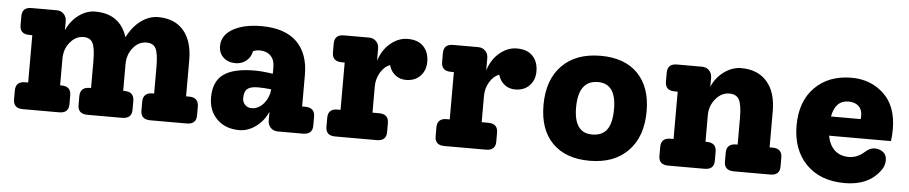

<svg xmlns="http://www.w3.org/2000/svg" viewBox="-36 -723 4481 946"><g transform="rotate(5 2204.5 -250.0)"><path d="M901 -133Q948 -133 948 -88V-44Q948 0 901 0H721Q673 0 673 -44V-88Q673 -133 721 -133H728V-264Q728 -330 715.5 -355Q703 -380 669 -380Q630 -380 602.5 -346Q575 -312 575 -265V-133H581Q629 -133 629 -88V-44Q629 0 581 0H410Q362 0 362 -44V-88Q362 -133 410 -133H416V-264Q416 -330 403.5 -355Q391 -380 358 -380Q319 -380 291 -346Q263 -312 263 -265V-133H270Q317 -133 317 -88V-44Q317 0 270 0H90Q43 0 43 -44V-88Q43 -133 90 -133H105V-367H90Q43 -367 43 -412V-456Q43 -500 90 -500H214Q235 -500 249 -486Q263 -472 263 -450V-405Q283 -452 322 -481Q361 -510 404 -510Q527 -510 563 -397Q591 -452 631.5 -481Q672 -510 715 -510Q797 -510 841.5 -458Q886 -406 886 -312V-133Z M1475 -133Q1523 -133 1523 -88V-44Q1523 0 1475 0H1351Q1330 0 1316 -14Q1302 -28 1302 -50V-93Q1282 -47 1243 -18.5Q1204 10 1161 10Q1093 10 1051 -31Q1009 -72 1009 -139Q1009 -217 1058 -253Q1107 -289 1211 -289Q1251 -289 1302 -281V-315Q1302 -350 1282 -370Q1262 -390 1228 -390Q1209 -390 1195 -383Q1190 -354 1167.5 -335.5Q1145 -317 1114 -317Q1077 -317 1054 -338.5Q1031 -360 1031 -394Q1031 -448 1085 -479Q1139 -510 1226 -510Q1342 -510 1401 -452.5Q1460 -395 1460 -290V-133ZM1212 -103Q1246 -103 1271.5 -132.5Q1297 -162 1301 -204Q1265 -208 1235 -208Q1198 -208 1182.5 -194.5Q1167 -181 1167 -149Q1167 -129 1180 -116Q1193 -103 1212 -103Z M1950 -510Q2001 -510 2028 -481.5Q2055 -453 2055 -406Q2055 -363 2028.5 -335.5Q2002 -308 1958 -308Q1927 -308 1904.5 -326Q1882 -344 1874 -374Q1845 -363 1826.5 -331.5Q1808 -300 1808 -263V-133H1841Q1888 -133 1888 -88V-44Q1888 0 1841 0H1635Q1588 0 1588 -44V-88Q1588 -133 1635 -133H1650V-367H1635Q1588 -367 1588 -412V-456Q1588 -500 1635 -500H1759Q1780 -500 1794 -486Q1808 -472 1808 -450V-389Q1825 -444 1864.5 -477Q1904 -510 1950 -510Z M2490 -510Q2541 -510 2568 -481.5Q2595 -453 2595 -406Q2595 -363 2568.5 -335.5Q2542 -308 2498 -308Q2467 -308 2444.5 -326Q2422 -344 2414 -374Q2385 -363 2366.5 -331.5Q2348 -300 2348 -263V-133H2381Q2428 -133 2428 -88V-44Q2428 0 2381 0H2175Q2128 0 2128 -44V-88Q2128 -133 2175 -133H2190V-367H2175Q2128 -367 2128 -412V-456Q2128 -500 2175 -500H2299Q2320 -500 2334 -486Q2348 -472 2348 -450V-389Q2365 -444 2404.5 -477Q2444 -510 2490 -510Z M2894 10Q2775 10 2709.5 -56.5Q2644 -123 2644 -244Q2644 -369 2713 -439.5Q2782 -510 2904 -510Q3023 -510 3088 -443.5Q3153 -377 3153 -257Q3153 -132 3084 -61Q3015 10 2894 10ZM2895 -120Q2945 -120 2968.5 -152.5Q2992 -185 2992 -255Q2992 -380 2902 -380Q2805 -380 2805 -246Q2805 -120 2895 -120Z M3787 -133Q3834 -133 3834 -88V-44Q3834 0 3787 0H3607Q3559 0 3559 -44V-88Q3559 -133 3607 -133H3614V-264Q3614 -329 3600.5 -354.5Q3587 -380 3552 -380Q3513 -380 3484 -345.5Q3455 -311 3455 -265V-133H3462Q3509 -133 3509 -88V-44Q3509 0 3462 0H3282Q3235 0 3235 -44V-88Q3235 -133 3282 -133H3297V-367H3282Q3235 -367 3235 -412V-456Q3235 -500 3282 -500H3406Q3427 -500 3441 -486Q3455 -472 3455 -450V-405Q3474 -451 3514.5 -480.5Q3555 -510 3599 -510Q3681 -510 3726.5 -458Q3772 -406 3772 -312V-133Z M4369 -275Q4369 -242 4365 -216H4059Q4067 -171 4094 -145.5Q4121 -120 4164 -120Q4207 -120 4242 -152Q4265 -173 4288 -173Q4313 -173 4330.5 -159.5Q4348 -146 4348 -120Q4348 -91 4330 -68Q4273 10 4156 10Q4034 10 3964.5 -61.5Q3895 -133 3895 -252Q3895 -372 3963.5 -441Q4032 -510 4145 -510Q4240 -510 4304.5 -449.5Q4369 -389 4369 -275ZM4140 -392Q4075 -392 4060 -311H4207Q4208 -317 4208 -328Q4208 -359 4189.5 -375.5Q4171 -392 4140 -392Z"/></g></svg>

Font: Solway ExtraBold
Style: Regular
Weight: 800
Designer: Mariya V. Pigoulevskaya
Foundry: The Northern Block Ltd.
Version: Version 1.000;hotconv 1.0.109;makeotfexe 2.5.65596